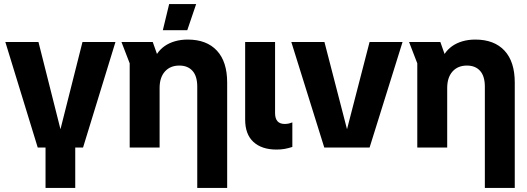

<svg xmlns="http://www.w3.org/2000/svg" viewBox="-20 -730 2609 950"><path d="M166.7 0 6.4 -522.2H170.3L279.2 -90.6L388.1 -522.2H551.3L390.9 0ZM205.3 200V-21H352.3V200Z M956 200V-301.1Q956 -353.3 932.5 -379.4Q908.9 -405.6 867.5 -405.6Q822.3 -405.6 796 -376.2Q769.7 -346.7 769.7 -294.7V0H621.7V-416.6L581 -522.2H735.8L756.7 -463Q771.6 -485.6 793.8 -501.4Q815.9 -517.1 845 -525.6Q874.1 -534.2 908.8 -534.2Q1002.3 -534.2 1053.2 -479.5Q1104 -424.9 1104 -321.5V200ZM785.7 -580.5 817 -710H950.6L906.6 -580.5Z M1348 10Q1275.1 10 1234 -27.7Q1193 -65.4 1193 -138.3V-522.2H1341V-170.8Q1341 -143.5 1353 -130.1Q1365 -116.7 1388.5 -116.7Q1396.7 -116.7 1406.1 -118.3Q1415.4 -120 1426.5 -124.5V-2.9Q1406 3.6 1388.3 6.8Q1370.5 10 1348 10Z M1584.5 0 1421.4 -522.2H1585.3L1697 -90.6L1808.6 -522.2H1971.8L1808.7 0Z M2379 200V-301.1Q2379 -353.3 2355.5 -379.4Q2331.9 -405.6 2290.5 -405.6Q2245.3 -405.6 2219 -376.2Q2192.7 -346.7 2192.7 -294.7V0H2044.7V-416.6L2004 -522.2H2158.8L2179.7 -463Q2194.6 -485.6 2216.8 -501.4Q2238.9 -517.1 2268 -525.6Q2297.1 -534.2 2331.8 -534.2Q2425.3 -534.2 2476.2 -479.5Q2527 -424.9 2527 -321.5V200Z"/></svg>

Font: TikTok Sans Light
Style: Regular
Weight: 300
Version: Version 4.000